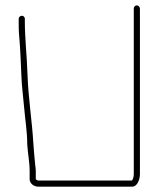

<svg xmlns="http://www.w3.org/2000/svg" viewBox="-20 -713 593 719"><path d="M50 -643V-633C50 -615 50 -595 52 -576C56 -530 58 -481 60 -432C61 -392 67 -352 70 -314C74 -266 82 -220 82 -173C84 -138 91 -107 91 -72V-42C91 -26 107 -14 123 -14H475C494 -14 504 -40 504 -62V-681C504 -687 498 -693 492 -693C486 -693 481 -687 481 -681V-62C481 -53 479 -42 474 -37H123C120 -37 116 -40 114 -42V-72C114 -79 113 -87 112 -94C109 -123 107 -146 105 -175C100 -261 86 -345 83 -434C81 -502 73 -567 73 -633V-643C73 -649 68 -654 62 -654C56 -654 50 -649 50 -643Z"/></svg>

Font: Electronic
Style: ExLt
Weight: 200
Version: Version 1.011